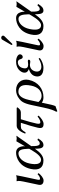

<svg xmlns="http://www.w3.org/2000/svg" viewBox="1075 -1798 961 3151"><g transform="rotate(-90 1555.5 -222.5)"><path d="M152 -322 99 -71C88 -20 113 12 169 12C212 12 261 -33 290 -70L273 -87C248 -63 225 -46 197 -46C177 -46 177 -61 183 -91L237 -343C244 -375 255 -439 255 -439C239 -433 222 -429 203 -429C191 -429 165 -430 160 -431L157 -429C167 -394 158 -350 152 -322Z M733 -191 904 -434C891 -434 874 -429 859 -429C844 -429 827 -434 812 -434L731 -294C731 -294 743 -439 626 -439C535 -439 397 -380 358 -196C331 -72 369 10 497 10C565 10 620 -31 691 -130V-91C693 -23 712 10 749 10C793 10 823 -16 859 -79L834 -88C810 -58 798 -51 773 -51C750 -51 736 -80 734 -133ZM689 -222 665 -181C610 -86 556 -29 510 -29C436 -29 425 -111 448 -219C472 -334 546 -400 613 -400C673 -400 686 -339 689 -243Z M1064 -429C1001 -429 956 -341 937 -288L959 -283C995 -344 1011 -361 1060 -361H1116C1080 -253 1046 -137 1035 -83C1019 -10 1042 12 1097 12C1141 12 1190 -25 1234 -69L1219 -87C1169 -45 1139 -41 1122 -41C1101 -41 1094 -61 1104 -106C1115 -161 1140 -251 1174 -361H1286C1323 -361 1344 -383 1370 -417L1361 -429Z M1390 207C1407 167 1417 119 1429 61L1446 -17C1470 0 1494 10 1537 10C1671 10 1788 -78 1820 -231C1844 -345 1774 -439 1654 -439C1607 -439 1556 -426 1504 -383C1472 -356 1436 -322 1407 -184L1366 10C1340 134 1317 186 1297 220L1304 238ZM1725 -189C1703 -82 1640 -20 1557 -20C1512 -20 1482 -42 1457 -72L1491 -228C1522 -374 1583 -401 1626 -401C1706 -401 1759 -347 1725 -189Z M1959 -121C1971 -177 2011 -212 2067 -212C2076 -212 2109 -206 2117 -206C2140 -206 2149 -215 2151 -227C2154 -239 2145 -246 2126 -246C2121 -246 2075 -241 2074 -241C2031 -241 1998 -255 2013 -324C2027 -390 2076 -410 2107 -410C2146 -410 2155 -385 2161 -363C2168 -346 2174 -330 2196 -330C2209 -330 2233 -338 2239 -367C2247 -403 2196 -439 2119 -439C2001 -439 1950 -362 1941 -322C1931 -272 1952 -248 1997 -229C1899 -199 1884 -141 1879 -118C1868 -66 1880 10 2017 10C2080 10 2140 -19 2180 -50L2169 -69C2124 -42 2082 -24 2035 -24C1975 -24 1947 -67 1959 -121Z M2359 -322 2306 -71C2295 -20 2320 12 2376 12C2419 12 2468 -33 2497 -70L2480 -87C2455 -63 2432 -46 2404 -46C2384 -46 2384 -61 2390 -91L2444 -343C2451 -375 2462 -439 2462 -439C2446 -433 2429 -429 2410 -429C2398 -429 2372 -430 2367 -431L2364 -429C2374 -394 2365 -350 2359 -322ZM2511 -683C2498 -683 2486 -677 2480 -666L2397 -523C2396 -520 2394 -516 2393 -513C2392 -506 2396 -500 2404 -500C2408 -500 2414 -504 2418 -508L2536 -630C2541 -635 2545 -643 2546 -648C2550 -668 2531 -683 2511 -683Z M2940 -191 3111 -434C3098 -434 3081 -429 3066 -429C3051 -429 3034 -434 3019 -434L2938 -294C2938 -294 2950 -439 2833 -439C2742 -439 2604 -380 2565 -196C2538 -72 2576 10 2704 10C2772 10 2827 -31 2898 -130V-91C2900 -23 2919 10 2956 10C3000 10 3030 -16 3066 -79L3041 -88C3017 -58 3005 -51 2980 -51C2957 -51 2943 -80 2941 -133ZM2896 -222 2872 -181C2817 -86 2763 -29 2717 -29C2643 -29 2632 -111 2655 -219C2679 -334 2753 -400 2820 -400C2880 -400 2893 -339 2896 -243Z"/></g></svg>

Font: Libertinus Sans
Style: Italic
Weight: 400
Italic angle: -12°
Designer: Philipp H. Poll, Khaled Hosny
Foundry: Caleb Maclennan
Version: Version 7.050;RELEASE